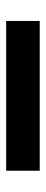

<svg xmlns="http://www.w3.org/2000/svg" viewBox="218 -258 149 626"><g transform="rotate(90 293.0 54.5)"><path d="M48.8 109.4H537.1V0H48.8Z"/></g></svg>

Font: Cascadia Code NF SemiBold
Style: Regular
Weight: 600
Monospace: yes
Designer: Aaron Bell
Foundry: Saja Typeworks
Version: Version 2404.023